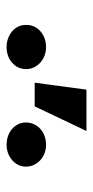

<svg xmlns="http://www.w3.org/2000/svg" viewBox="133 -1008 287 594"><g transform="rotate(90 277.0 -711.5)"><path d="M257.8 -835H385.7L309.6 -674.8H236.3ZM126 -710Q145 -710 160.6 -701.7Q176.3 -693.4 185.3 -679.2Q194.3 -665 194.3 -648.4Q194.3 -622.6 174.8 -605.2Q155.3 -587.9 126 -587.9Q106.9 -587.9 91.1 -595.9Q75.2 -604 66.2 -617.9Q57.1 -631.8 57.6 -648.4Q57.1 -665 65.9 -679.2Q74.7 -693.4 90.6 -701.7Q106.4 -710 126 -710ZM428.7 -710Q447.3 -710 462.6 -701.7Q478 -693.4 487.1 -679Q496.1 -664.6 496.1 -647.5Q496.1 -631.3 487.1 -617.7Q478 -604 462.4 -595.9Q446.8 -587.9 428.7 -587.9Q408.7 -587.9 392.8 -595.9Q377 -604 368.2 -617.7Q359.4 -631.3 359.4 -647.5Q359.4 -664.6 368.2 -679Q377 -693.4 392.8 -701.7Q408.7 -710 428.7 -710Z"/></g></svg>

Font: Pretendard
Style: Bold
Weight: 700
Designer: Base glyphs from Inter by Rasmus Andersson; Hangeul glyphs from Noto Sans CJK(Source Han Sans) by Jang Soo-young and Kan
Foundry: Kil Hyung-jin
Version: Version 1.309